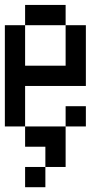

<svg xmlns="http://www.w3.org/2000/svg" viewBox="-20 -687 457 790"><path d="M0 -166.7V-583.3H83.3V-416.7H250V-583.3H333.3V-333.3H83.3V-166.7ZM83.3 -166.7H250V0H166.7V-83.3H83.3ZM83.3 83.3V0H166.7V83.3ZM83.3 -583.3V-666.7H250V-583.3ZM250 -166.7V-250H333.3V-166.7Z"/></svg>

Font: Galmuri11 Condensed
Style: Regular
Weight: 400
Width: 3
Designer: Lee Minseo (quiple)
Version: Version 2.399;hotconv 1.1.1;makeotfexe 2.6.0 DEVELOPMENT